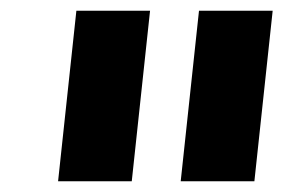

<svg xmlns="http://www.w3.org/2000/svg" viewBox="-20 -720 527 357"><path d="M316 -383 350 -700H487L453 -383ZM88 -383 122 -700H259L225 -383Z"/></svg>

Font: MuseoModerno Thin SemiBold
Style: Italic
Weight: 600
Italic angle: -9°
Version: Version 1.003